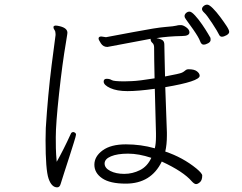

<svg xmlns="http://www.w3.org/2000/svg" viewBox="-20 -803 1040 826"><path d="M927 -730.5Q943 -709 954.5 -691.5Q966 -674 966 -666Q966 -658 954.5 -651.5Q943 -645 934.5 -645Q926 -645 921.5 -655.5Q917 -666 893.5 -702Q870 -738 859.5 -747.5Q849 -757 849 -764Q849 -771 856 -777Q863 -783 871.5 -783Q880 -783 895.5 -767.5Q911 -752 927 -730.5ZM850 -697Q865 -675 875 -658Q885 -641 885.5 -640Q886 -639 886 -631Q886 -623 875.5 -617Q865 -611 855.5 -611Q846 -611 840.5 -626.5Q835 -642 811 -676.5Q787 -711 780.5 -719Q774 -727 774 -734Q774 -741 780.5 -747Q787 -753 795.5 -753Q804 -753 819.5 -736Q835 -719 850 -697ZM691 -428 698 -233V-220Q698 -181 691 -151Q766 -126 825 -78Q850 -57 850 -48Q850 -28 840.5 -19.5Q831 -11 823.5 -11Q816 -11 805 -23Q769 -65 676 -108Q630 -13 521 -13Q453 -13 419.5 -36Q386 -59 386 -94.5Q386 -130 421.5 -156Q457 -182 521.5 -182Q586 -182 646 -165Q651 -185 651 -215V-230L646 -421Q574 -411 528.5 -411Q483 -411 454.5 -424Q426 -437 426 -452Q426 -464 439 -464Q452 -464 460.5 -458.5Q469 -453 515 -453L547 -454Q577 -455 645 -466Q643 -554 643 -599Q643 -612 635.5 -618.5Q628 -625 628 -634V-636L442 -601Q424 -601 414 -616.5Q404 -632 404 -637Q404 -646 416 -646L436 -643Q454 -646 553.5 -665Q653 -684 691.5 -687Q730 -690 738 -692.5Q746 -695 755 -695H760Q770 -694 782.5 -684.5Q795 -675 795 -664Q795 -648 763 -648Q703 -647 653 -639Q674 -635 680.5 -629Q687 -623 687 -611Q687 -599 688 -561.5Q689 -524 690 -474Q754 -486 763 -490.5Q772 -495 776.5 -499.5Q781 -504 788 -505H793Q816 -505 827.5 -496Q839 -487 839 -477Q839 -453 691 -428ZM296 -235Q307 -232 307 -224Q307 -219 297.5 -189Q288 -159 279.5 -132Q271 -105 256.5 -61Q242 -17 241 -12Q237 3 226 3Q202 3 189 -34.5Q176 -72 176 -199L177 -252Q186 -395 202 -522Q218 -649 219 -652V-657Q219 -668 214.5 -674Q210 -680 210 -686V-688Q213 -693 219.5 -693Q226 -693 238 -690Q270 -682 270 -662Q270 -658 269 -653.5Q268 -649 264 -622Q248 -529 234 -399.5Q220 -270 220 -213Q220 -156 221.5 -138.5Q223 -121 224 -107Q253 -158 284 -226Q287 -235 296 -235ZM631 -124Q577 -142 531 -142Q485 -142 457.5 -130.5Q430 -119 430 -99.5Q430 -80 454.5 -67.5Q479 -55 514.5 -55Q550 -55 582 -71Q614 -87 631 -124Z"/></svg>

Font: LXGW WenKai Lite Light
Style: Regular
Weight: 300
Designer: LXGW / Fontworks Inc.
Foundry: LXGW / Fontworks Inc.
Version: Version 1.511; March 25, 2025